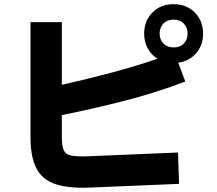

<svg xmlns="http://www.w3.org/2000/svg" viewBox="-20 -853 1040 919"><path d="M832 -123 837 27 407 45Q304 49 242 27Q180 5 153 -49.5Q126 -104 126 -196V-747H276V-447Q395 -474 509 -504Q623 -534 734 -572Q704 -590 687 -621.5Q670 -653 670 -692Q670 -753 709.5 -793Q749 -833 811 -833Q873 -833 912.5 -793Q952 -753 952 -692Q952 -637 919 -598.5Q886 -560 833 -553L867 -463Q726 -409 577.5 -371Q429 -333 276 -302V-196Q276 -155 285 -134.5Q294 -114 321 -108.5Q348 -103 402 -105ZM811 -626Q842 -626 860 -645Q878 -664 878 -692Q878 -721 860 -740Q842 -759 811 -759Q780 -759 762 -740Q744 -721 744 -692Q744 -664 762 -645Q780 -626 811 -626Z"/></svg>

Font: Murecho
Style: Bold
Weight: 700
Designer: Neil Summerour
Foundry: Positype
Version: Version 1.010; ttfautohint (v1.8.3)